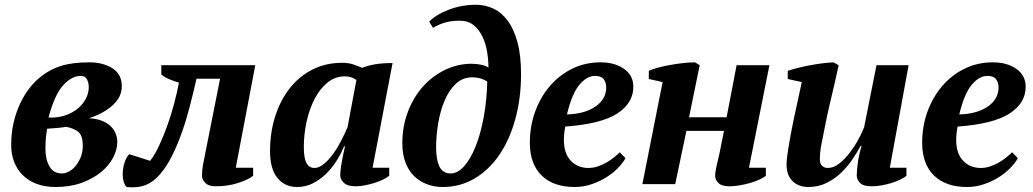

<svg xmlns="http://www.w3.org/2000/svg" viewBox="-20 -774 4341 807"><path d="M492 -411Q492 -367 454 -332Q416 -297 354 -277Q388 -275 410.5 -265.5Q433 -256 447 -241.5Q461 -227 467 -210.5Q473 -194 473 -178Q473 -145 455.5 -111.5Q438 -78 404.5 -50.5Q371 -23 323 -5.5Q275 12 214 12Q169 12 134.5 -1Q100 -14 76 -37.5Q52 -61 39.5 -93.5Q27 -126 27 -165Q27 -214 37 -257.5Q47 -301 64 -337.5Q81 -374 103.5 -403Q126 -432 152 -452Q189 -482 236.5 -497Q284 -512 356 -512Q413 -512 452.5 -487Q492 -462 492 -411ZM328 -161Q328 -202 311 -218Q294 -234 258 -241Q242 -238 219.5 -236Q197 -234 178 -233Q176 -222 173.5 -201.5Q171 -181 171 -148Q171 -104 188 -74.5Q205 -45 240 -45Q255 -45 270.5 -53.5Q286 -62 298.5 -77.5Q311 -93 319.5 -114Q328 -135 328 -161ZM319 -455Q281 -455 245 -415Q209 -375 184 -280Q221 -278 252.5 -288.5Q284 -299 306 -317Q328 -335 340.5 -358.5Q353 -382 353 -408Q353 -426 345.5 -440.5Q338 -455 319 -455Z M905 -443H806Q793 -386 778 -328Q763 -270 744.5 -217.5Q726 -165 703.5 -120Q681 -75 654 -43Q626 -10 592.5 3.5Q559 17 512 12Q502 2 498 -18Q494 -38 497 -61Q499 -79 505.5 -96.5Q512 -114 523 -126L611 -98Q630 -122 648.5 -161.5Q667 -201 683.5 -247Q700 -293 712.5 -340.5Q725 -388 732 -427Q712 -432 690.5 -441.5Q669 -451 658 -461V-500H1053L971 -69H1044V-35Q1024 -19 981 -5Q938 9 886 9Q857 9 843 -5Q829 -19 829 -36Q829 -58 833.5 -83Q838 -108 843 -131Z M1302 -68Q1321 -68 1341.5 -85Q1362 -102 1380.5 -127.5Q1399 -153 1414.5 -183.5Q1430 -214 1441 -240L1478 -438Q1466 -446 1455.5 -449.5Q1445 -453 1428 -453Q1388 -453 1356 -426.5Q1324 -400 1302 -357.5Q1280 -315 1268.5 -262Q1257 -209 1257 -156Q1257 -110 1268 -89Q1279 -68 1302 -68ZM1426 -159Q1413 -127 1393.5 -96.5Q1374 -66 1349 -42Q1324 -18 1294 -3Q1264 12 1229 12Q1177 12 1146 -26Q1115 -64 1115 -139Q1115 -217 1136.5 -284.5Q1158 -352 1197.5 -402.5Q1237 -453 1293 -481.5Q1349 -510 1418 -510Q1444 -510 1462.5 -504Q1481 -498 1502 -489Q1528 -499 1558 -504Q1588 -509 1630 -509L1546 -69H1616V-35Q1606 -27 1589.5 -19Q1573 -11 1553.5 -5Q1534 1 1513.5 5Q1493 9 1475 9Q1440 9 1425 -6Q1410 -21 1410 -37Q1410 -55 1415 -84.5Q1420 -114 1430 -159Z M1671 -171Q1671 -243 1694.5 -304.5Q1718 -366 1758 -410.5Q1798 -455 1851 -480.5Q1904 -506 1962 -506Q1982 -506 2002 -502Q2022 -498 2033 -490Q2033 -521 2027.5 -555.5Q2022 -590 2008 -619.5Q1994 -649 1971 -668Q1948 -687 1912 -687Q1877 -687 1850 -679Q1823 -671 1800 -657L1784 -683Q1813 -713 1867 -733.5Q1921 -754 1981 -754Q2019 -754 2053.5 -738Q2088 -722 2114 -687Q2140 -652 2155 -596.5Q2170 -541 2170 -462Q2170 -362 2146.5 -275.5Q2123 -189 2080 -125Q2037 -61 1976 -24.5Q1915 12 1841 12Q1804 12 1772.5 -0.5Q1741 -13 1718.5 -36Q1696 -59 1683.5 -93Q1671 -127 1671 -171ZM1965 -449Q1924 -449 1895 -421Q1866 -393 1848 -349.5Q1830 -306 1821.5 -254Q1813 -202 1813 -154Q1813 -132 1816 -112Q1819 -92 1825.5 -77Q1832 -62 1844 -53.5Q1856 -45 1874 -45Q1904 -45 1931 -75.5Q1958 -106 1979 -158.5Q2000 -211 2013 -281Q2026 -351 2028 -431Q2013 -441 1997 -445Q1981 -449 1965 -449Z M2609 -109Q2598 -89 2577 -67.5Q2556 -46 2528 -28.5Q2500 -11 2466 0.5Q2432 12 2395 12Q2306 12 2256.5 -36.5Q2207 -85 2207 -174Q2207 -243 2229 -304Q2251 -365 2290.5 -411.5Q2330 -458 2384.5 -485Q2439 -512 2504 -512Q2564 -512 2603 -484.5Q2642 -457 2642 -409Q2642 -341 2574.5 -297Q2507 -253 2356 -242Q2353 -228 2351.5 -213.5Q2350 -199 2350 -186Q2350 -129 2379 -98.5Q2408 -68 2453 -68Q2472 -68 2491 -74Q2510 -80 2527.5 -90Q2545 -100 2559.5 -111.5Q2574 -123 2585 -134ZM2481 -455Q2447 -455 2415.5 -418Q2384 -381 2363 -293Q2437 -295 2482.5 -326Q2528 -357 2528 -407Q2528 -427 2517.5 -441Q2507 -455 2481 -455Z M3214 -500 3128 -69H3199V-35Q3189 -27 3171.5 -19Q3154 -11 3133 -5Q3112 1 3089.5 5Q3067 9 3046 9Q3013 9 2999.5 -5Q2986 -19 2986 -34Q2986 -53 2992.5 -79.5Q2999 -106 3004 -129L3023 -224H2865L2818 0H2680L2765 -429L2707 -442V-476Q2721 -483 2745 -489.5Q2769 -496 2797 -501Q2825 -506 2852.5 -509Q2880 -512 2901 -512L2921 -500L2876 -281H3034L3076 -500Z M3790 -69V-35Q3780 -27 3763.5 -19Q3747 -11 3727.5 -5Q3708 1 3686.5 5Q3665 9 3644 9Q3608 9 3594.5 -5.5Q3581 -20 3581 -36Q3581 -54 3585 -86Q3589 -118 3601 -160H3597Q3584 -136 3564 -106Q3544 -76 3517 -49.5Q3490 -23 3455 -5.5Q3420 12 3378 12Q3337 12 3311.5 -12.5Q3286 -37 3286 -82Q3286 -104 3292.5 -145Q3299 -186 3308.5 -234.5Q3318 -283 3329.5 -334.5Q3341 -386 3350 -429L3291 -442V-476Q3307 -482 3331 -488Q3355 -494 3381 -499Q3407 -504 3434 -507.5Q3461 -511 3483 -512L3505 -500Q3489 -425 3472.5 -357.5Q3456 -290 3442 -215Q3437 -191 3431.5 -162Q3426 -133 3426 -104Q3426 -86 3435.5 -77Q3445 -68 3459 -68Q3484 -68 3508.5 -87.5Q3533 -107 3553.5 -134.5Q3574 -162 3589.5 -191Q3605 -220 3612 -239L3664 -500H3799L3720 -69Z M4258 -109Q4247 -89 4226 -67.5Q4205 -46 4177 -28.5Q4149 -11 4115 0.5Q4081 12 4044 12Q3955 12 3905.5 -36.5Q3856 -85 3856 -174Q3856 -243 3878 -304Q3900 -365 3939.5 -411.5Q3979 -458 4033.5 -485Q4088 -512 4153 -512Q4213 -512 4252 -484.5Q4291 -457 4291 -409Q4291 -341 4223.5 -297Q4156 -253 4005 -242Q4002 -228 4000.5 -213.5Q3999 -199 3999 -186Q3999 -129 4028 -98.5Q4057 -68 4102 -68Q4121 -68 4140 -74Q4159 -80 4176.5 -90Q4194 -100 4208.5 -111.5Q4223 -123 4234 -134ZM4130 -455Q4096 -455 4064.5 -418Q4033 -381 4012 -293Q4086 -295 4131.5 -326Q4177 -357 4177 -407Q4177 -427 4166.5 -441Q4156 -455 4130 -455Z"/></svg>

Font: PT Serif
Style: Bold Italic
Weight: 700
Italic angle: -12°
Designer: A.Korolkova, O.Umpeleva, V.Yefimov
Foundry: ParaType Ltd
Version: Version 1.000W OFL